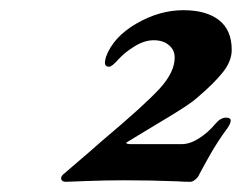

<svg xmlns="http://www.w3.org/2000/svg" viewBox="-20 -795 475 377"><path d="M328 -439Q276 -441 224 -441Q187 -441 148.5 -439.5Q110 -438 109 -438Q105 -438 102.5 -440Q100 -442 100 -445Q100 -450 107 -455L157 -498L181 -519Q263 -588 293 -620.5Q323 -653 323 -682Q323 -697 311.5 -706.5Q300 -716 282 -716Q264 -716 245 -704.5Q226 -693 213 -679Q200 -664 194 -664Q186 -664 186 -672Q186 -675 188 -683Q202 -722 247.5 -748.5Q293 -775 340 -775Q385 -775 410 -755.5Q435 -736 435 -697Q435 -675 417.5 -653Q400 -631 367 -603Q354 -591 309 -564Q264 -537 251 -529L228 -515Q227 -514 229.5 -513Q232 -512 236 -512H337Q353 -512 371 -523.5Q389 -535 403 -552Q413 -564 424 -564Q433 -564 433 -558Q433 -553 427 -544Q407 -517 391 -488.5Q375 -460 371 -452Q369 -447 363.5 -442.5Q358 -438 354 -438Q340 -438 328 -439Z"/></svg>

Font: EB Garamond ExtraBold
Style: Italic
Weight: 800
Italic angle: -17.2°
Designer: Georg Duffner and Octavio Pardo
Foundry: Georg Duffner
Version: Version 1.000